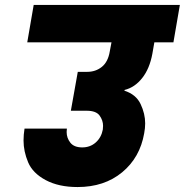

<svg xmlns="http://www.w3.org/2000/svg" viewBox="-20 -760 746 775"><path d="M595 -543Q584 -483 554 -445Q524 -407 483 -397L482 -394Q529 -379 547.5 -340Q566 -301 566 -262Q566 -243 562 -222Q545 -124 473 -64.5Q401 -5 293 -5Q217 -5 164.5 -33Q112 -61 93.5 -105Q75 -149 75 -193Q75 -216 79 -241H250Q249 -234 249 -227Q249 -203 264 -184Q279 -165 312 -165Q344 -165 366.5 -185Q389 -205 395 -237Q396 -245 396 -252Q396 -274 382 -293.5Q368 -313 330 -313H266L294 -470H332Q366 -470 391 -490Q416 -510 423 -552L430 -589H90L116 -740H706L680 -589H603Z"/></svg>

Font: Fz Poppins ExtBd
Style: Italic
Weight: 800
Italic angle: -10°
Designer: Ninad Kale (Devanagari), Jonny Pinhorn (Latin)
Foundry: Indian Type Foundry
Version: Vit hóa bi Vntype.Com & FontZin.Com